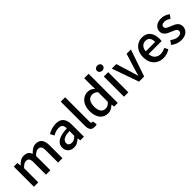

<svg xmlns="http://www.w3.org/2000/svg" viewBox="283 -1998 3300 3300"><g transform="rotate(-45 1933.5 -348.0)"><path d="M75.7 0V-489.7H163.1L171.4 -422.4H175.3Q206.5 -455.6 243.9 -478.8Q281.2 -502 326.7 -502Q383.3 -502 414.3 -480.2Q445.3 -458.5 460.4 -414.1Q496.6 -452.6 534.9 -477.3Q573.2 -502 619.1 -502Q698.7 -502 734.1 -452.4Q769.5 -402.8 769.5 -309.6V0H663.1V-295.4Q663.1 -358.4 644.8 -384.3Q626.5 -410.2 584 -410.2Q534.7 -410.2 476.1 -347.2V0H369.1V-297.4Q369.1 -360.4 351.1 -385.3Q333 -410.2 290 -410.2Q242.2 -410.2 182.1 -345.7V0Z M1043 12.2Q975.6 12.2 934.6 -27.6Q893.6 -67.4 893.6 -131.8Q893.6 -210.4 962.4 -256.8Q1031.2 -303.2 1185.1 -309.6Q1185.1 -345.2 1176.5 -368.4Q1168 -391.6 1147.9 -403.3Q1127.9 -415 1092.3 -415Q1053.7 -415 1017.8 -403.6Q981.9 -392.1 950.2 -372.1L910.2 -444.3Q949.2 -468.8 1001.2 -485.4Q1053.2 -502 1111.8 -502Q1205.1 -502 1248.5 -448.7Q1292 -395.5 1292 -292.5V0H1204.1L1195.3 -55.2H1192.9Q1159.2 -26.9 1125.5 -7.3Q1091.8 12.2 1043 12.2ZM1074.7 -72.3Q1106.4 -72.3 1131.8 -86.9Q1157.2 -101.6 1185.1 -128.4V-244.6Q1111.8 -242.7 1071 -227.3Q1030.3 -211.9 1013.7 -188.7Q997.1 -165.5 997.1 -139.2Q997.1 -104.5 1018.6 -88.4Q1040 -72.3 1074.7 -72.3Z M1541 12.2Q1483.4 12.2 1459.7 -22.7Q1436 -57.6 1436 -119.6V-708H1542.5V-113.3Q1542.5 -92.3 1550 -84Q1557.6 -75.7 1566.9 -75.7Q1570.8 -75.7 1574.7 -75.9Q1578.6 -76.2 1585 -77.6L1598.1 2.4Q1588.9 6.3 1575 9.3Q1561 12.2 1541 12.2Z M1872.6 12.2Q1781.7 12.2 1726.3 -54Q1670.9 -120.1 1670.9 -245.1Q1670.9 -327.1 1700 -384.5Q1729 -441.9 1776.6 -471.9Q1824.2 -502 1879.9 -502Q1921.9 -502 1951.4 -487.3Q1981 -472.7 2010.7 -447.3L2005.9 -527.8V-708H2113.3V0H2025.4L2017.1 -54.2H2014.2Q1986.3 -26.9 1949.7 -7.3Q1913.1 12.2 1872.6 12.2ZM1898.4 -76.7Q1928.7 -76.7 1954.6 -90.8Q1980.5 -105 2005.9 -135.3V-369.6Q1979.5 -394 1953.6 -403.8Q1927.7 -413.6 1901.4 -413.6Q1867.2 -413.6 1839.6 -394.3Q1812 -375 1796.1 -337.6Q1780.3 -300.3 1780.3 -246.6Q1780.3 -162.6 1810.5 -119.6Q1840.8 -76.7 1898.4 -76.7Z M2264.6 0V-489.7H2371.1V0ZM2318.4 -579.6Q2289.6 -579.6 2270 -597.2Q2250.5 -614.7 2250.5 -641.6Q2250.5 -669.4 2270 -686.5Q2289.6 -703.6 2318.4 -703.6Q2347.2 -703.6 2366.7 -686.5Q2386.2 -669.4 2386.2 -641.6Q2386.2 -614.7 2366.7 -597.2Q2347.2 -579.6 2318.4 -579.6Z M2630.4 0 2458.5 -489.7H2567.4L2648.4 -230Q2658.7 -193.8 2669.7 -156.5Q2680.7 -119.1 2691.4 -83H2695.3Q2705.1 -119.1 2716.1 -156.5Q2727.1 -193.8 2737.3 -230L2818.8 -489.7H2922.9L2754.9 0Z M3216.3 12.2Q3149.4 12.2 3095 -17.8Q3040.5 -47.9 3008.5 -105.2Q2976.6 -162.6 2976.6 -244.6Q2976.6 -327.1 3007.6 -384.5Q3038.6 -441.9 3089.6 -471.9Q3140.6 -502 3200.2 -502Q3302.2 -502 3351.8 -438.7Q3401.4 -375.5 3401.4 -270Q3401.4 -254.9 3400.1 -241.2Q3398.9 -227.5 3397.5 -218.8H3081.1Q3086.4 -146.5 3127.4 -109.1Q3168.5 -71.8 3230.5 -71.8Q3262.2 -71.8 3290.5 -79.8Q3318.8 -87.9 3345.7 -104.5L3381.8 -37.6Q3348.1 -15.1 3306.2 -1.5Q3264.2 12.2 3216.3 12.2ZM3080.1 -286.6H3309.1Q3309.1 -351.1 3283 -385Q3256.8 -418.9 3202.6 -418.9Q3155.8 -418.9 3121.3 -386.2Q3086.9 -353.5 3080.1 -286.6Z M3648.9 12.2Q3598.6 12.2 3550 -7.1Q3501.5 -26.4 3465.8 -56.2L3516.1 -125Q3548.8 -99.6 3581.1 -84.2Q3613.3 -68.8 3651.9 -68.8Q3695.3 -68.8 3715.3 -86.4Q3735.4 -104 3735.4 -130.9Q3735.4 -152.8 3719.5 -167.7Q3703.6 -182.6 3679 -193.6Q3654.3 -204.6 3627.9 -214.4Q3595.7 -226.6 3563.5 -244.4Q3531.2 -262.2 3509.8 -289.8Q3488.3 -317.4 3488.3 -358.4Q3488.3 -420.9 3535.6 -461.4Q3583 -502 3664.6 -502Q3714.4 -502 3754.6 -485.1Q3794.9 -468.3 3824.7 -444.8L3775.4 -379.4Q3750 -398.4 3724.6 -409.7Q3699.2 -420.9 3666 -420.9Q3626.5 -420.9 3608.4 -406Q3590.3 -391.1 3590.3 -366.2Q3590.3 -345.7 3605.2 -331.5Q3620.1 -317.4 3643.8 -306.9Q3667.5 -296.4 3693.8 -286.1Q3727.5 -273.9 3760.5 -256.8Q3793.5 -239.7 3815.2 -211.4Q3836.9 -183.1 3836.9 -137.2Q3836.9 -75.2 3788.8 -31.5Q3740.7 12.2 3648.9 12.2Z"/></g></svg>

Font: Varta Light
Style: Bold
Weight: 700
Version: Version 1.004